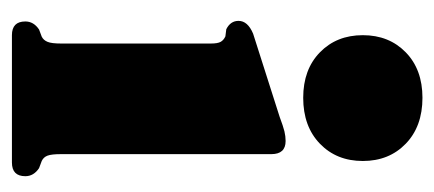

<svg xmlns="http://www.w3.org/2000/svg" viewBox="-223 -505 728 322"><g transform="rotate(90 141.0 -344.0)"><path d="M144 -488.5Q96.5 -488.5 67.8 -516.5Q39 -544.5 39 -588.5Q39 -632.5 67.8 -660.5Q96.5 -688.5 144 -688.5Q192 -688.5 221 -660.5Q250 -632.5 250 -588.5Q250 -544.5 221 -516.5Q192 -488.5 144 -488.5ZM238.5 -435V-82.5Q238.5 -66.5 241 -59.8Q243.5 -53 250 -50L262 -45.5Q275.5 -36.5 275.5 -22.5Q275.5 0 252.5 0H39Q16 0 16 -22.5Q16 -36.5 29.5 -45.5L41.5 -50Q47.5 -53 50.2 -59.8Q53 -66.5 53 -82.5V-333.5Q53 -345 50.2 -350Q47.5 -355 41 -358L29 -359.5Q15 -366.5 15 -380Q15 -395.5 36.5 -404.5L176 -449Q192 -455 200.2 -457Q208.5 -459 216.5 -459Q238.5 -459 238.5 -435Z"/></g></svg>

Font: Fraunces 144pt S050 Black
Style: Regular
Weight: 900
Version: Version 1.000; ttfautohint (v1.8.3)